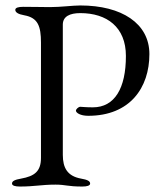

<svg xmlns="http://www.w3.org/2000/svg" viewBox="-20 -678 592 703"><path d="M53 5C107 5 132 -2 183 -2C221 -2 227 5 281 5C298 5 310 2 310 -6C310 -15 300 -20 277 -24C227 -33 210 -63 210 -111V-588C210 -618 236 -630 274 -630C371 -630 441 -579 441 -473C441 -355 400 -285 320 -285C293 -285 280 -287 274 -287C267 -287 258 -278 258 -273C258 -265 274 -254 303 -254C456 -254 527 -357 527 -480C527 -592 426 -658 274 -658C246 -658 203 -652 163 -652C122 -652 119 -653 65 -653C48 -653 36 -650 36 -642C36 -633 46 -626 69 -622C119 -613 130 -582 130 -522V-100C130 -51 107 -33 57 -24C34 -20 24 -15 24 -6C24 2 36 5 53 5Z"/></svg>

Font: EB Garamond
Style: Regular
Weight: 400
Designer: Georg Duffner and Octavio Pardo
Foundry: Georg Duffner
Version: Version 1.000;PS 001.000;hotconv 1.0.88;makeotf.lib2.5.64775